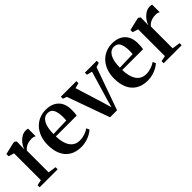

<svg xmlns="http://www.w3.org/2000/svg" viewBox="108 -1285 2044 2044"><g transform="rotate(-45 1130.0 -263.0)"><path d="M18.5 0V-31.5L81.5 -44.5V-448L18.5 -467.5V-500.5L155 -532.5H171.5L191 -517.5V-489.5L188.5 -402L191 -405.5Q194.5 -419.5 206.5 -440.5Q218.5 -461.5 238.2 -482.8Q258 -504 284.2 -518.5Q310.5 -533 342 -533Q353.5 -533 361 -531.5Q368.5 -530 373 -528V-414Q367 -418.5 354.5 -422.8Q342 -427 323.5 -427Q295 -427 271.5 -420.5Q248 -414 229.8 -402Q211.5 -390 198.5 -372.5V-45L289.5 -31.5V0Z M640 11.5Q559 11.5 505 -21.8Q451 -55 424.2 -115.2Q397.5 -175.5 397.5 -256.5Q397.5 -322.5 416.8 -374.8Q436 -427 470 -463.5Q504 -500 549 -519.2Q594 -538.5 645 -538.5Q737.5 -538.5 789.5 -489.5Q841.5 -440.5 843.5 -348.5Q843.5 -317 842 -296Q840.5 -275 837 -261H523.5Q524.5 -214 534 -175Q543.5 -136 562 -107.8Q580.5 -79.5 608.8 -64.2Q637 -49 675.5 -49Q713 -49 752 -62.2Q791 -75.5 813 -93L828.5 -60Q812 -43 782.5 -26.5Q753 -10 716 0.8Q679 11.5 640 11.5ZM523.5 -296.5 722 -302.5Q723 -315 723.5 -327.2Q724 -339.5 724 -351.5Q724 -421 704.2 -460.2Q684.5 -499.5 636.5 -499.5Q610.5 -499.5 589.8 -486.5Q569 -473.5 554.2 -448Q539.5 -422.5 531.8 -384.8Q524 -347 523.5 -296.5Z M1075.5 3 904 -476 860 -492V-522.5H1094.5V-492L1035 -476L1134 -157L1162 -61L1188 -156L1283 -476L1222 -491.5V-522.5H1400.5V-492L1351.5 -476L1181 3Z M1639.5 11.5Q1558.5 11.5 1504.5 -21.8Q1450.5 -55 1423.8 -115.2Q1397 -175.5 1397 -256.5Q1397 -322.5 1416.2 -374.8Q1435.5 -427 1469.5 -463.5Q1503.5 -500 1548.5 -519.2Q1593.5 -538.5 1644.5 -538.5Q1737 -538.5 1789 -489.5Q1841 -440.5 1843 -348.5Q1843 -317 1841.5 -296Q1840 -275 1836.5 -261H1523Q1524 -214 1533.5 -175Q1543 -136 1561.5 -107.8Q1580 -79.5 1608.2 -64.2Q1636.5 -49 1675 -49Q1712.5 -49 1751.5 -62.2Q1790.5 -75.5 1812.5 -93L1828 -60Q1811.5 -43 1782 -26.5Q1752.5 -10 1715.5 0.8Q1678.5 11.5 1639.5 11.5ZM1523 -296.5 1721.5 -302.5Q1722.5 -315 1723 -327.2Q1723.5 -339.5 1723.5 -351.5Q1723.5 -421 1703.8 -460.2Q1684 -499.5 1636 -499.5Q1610 -499.5 1589.2 -486.5Q1568.5 -473.5 1553.8 -448Q1539 -422.5 1531.2 -384.8Q1523.5 -347 1523 -296.5Z M1886 0V-31.5L1949 -44.5V-448L1886 -467.5V-500.5L2022.5 -532.5H2039L2058.5 -517.5V-489.5L2056 -402L2058.5 -405.5Q2062 -419.5 2074 -440.5Q2086 -461.5 2105.8 -482.8Q2125.5 -504 2151.8 -518.5Q2178 -533 2209.5 -533Q2221 -533 2228.5 -531.5Q2236 -530 2240.5 -528V-414Q2234.5 -418.5 2222 -422.8Q2209.5 -427 2191 -427Q2162.5 -427 2139 -420.5Q2115.5 -414 2097.2 -402Q2079 -390 2066 -372.5V-45L2157 -31.5V0Z"/></g></svg>

Font: Merriweather 96pt SemiBold
Style: Regular
Weight: 600
Version: Version 2.100